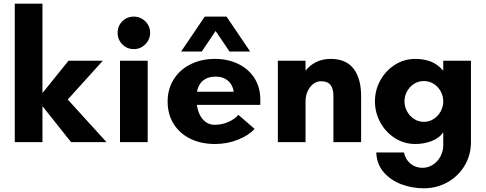

<svg xmlns="http://www.w3.org/2000/svg" viewBox="-20 -770 2631 1040"><path d="M60 -750H210V-266L351 -441H537L347 -231L557 0H365L210 -195V0H60Z M630 -441H780V0H630ZM617 -592Q617 -629 642.4 -654.5Q667.8 -680 705 -680Q741 -680 767 -654.5Q793 -629 793 -592Q793 -556 767 -530Q741 -504 705 -504Q667.8 -504 642.4 -530Q617 -556 617 -592Z M888 -220Q888 -288 921 -340.5Q954 -393 1012.5 -422Q1071 -451 1145 -451Q1213 -451 1269 -424.5Q1325 -398 1357.5 -348Q1390 -298 1390 -230V-202H1017V-273H1246Q1243 -295 1231.5 -313.5Q1220 -332 1199 -343.5Q1178 -355 1148 -355Q1113 -355 1089.5 -340.5Q1066 -326 1055 -300Q1044 -274 1044 -239Q1044 -195 1056 -162.5Q1068 -130 1090.5 -112Q1113 -94 1142 -94Q1184 -94 1219.5 -110.5Q1255 -127 1271 -148L1359 -72Q1328 -37 1269.5 -13.5Q1211 10 1145 10Q1069 10 1011 -18.5Q953 -47 920.5 -99Q888 -151 888 -220ZM1089 -680H1207L1335 -491H1223L1128 -632H1168L1073 -491H961Z M1485 -441H1635V-387Q1658 -417 1693 -434Q1728 -451 1770 -451Q1855 -451 1895.5 -397.5Q1936 -344 1936 -250V0H1786V-250Q1786 -290 1770 -310Q1754 -330 1719 -330Q1696 -330 1676.5 -315Q1657 -300 1646 -275Q1635 -250 1635 -220V0H1485Z M2018 56H2168Q2176 94 2203.5 116.5Q2231 139 2268 139Q2300 139 2326 121.5Q2352 104 2366.5 76Q2381 48 2381 16V-54Q2360 -22 2318 -6Q2276 10 2230 10Q2169 10 2119 -22Q2069 -54 2040 -107Q2011 -160 2011 -221Q2011 -282 2040 -334.5Q2069 -387 2119 -419Q2169 -451 2230 -451Q2276 -451 2313.5 -436.5Q2351 -422 2381 -387V-441H2531V-1Q2531 70 2496.5 127.5Q2462 185 2403.5 217.5Q2345 250 2276 250Q2213 250 2155 228.5Q2097 207 2059 163.5Q2021 120 2018 56ZM2381 -221Q2381 -250 2367 -275.5Q2353 -301 2329 -316Q2305 -331 2276 -331Q2247 -331 2223 -316Q2199 -301 2185 -275.5Q2171 -250 2171 -221Q2171 -192 2185 -166.5Q2199 -141 2223 -125.5Q2247 -110 2276 -110Q2305 -110 2329 -125.5Q2353 -141 2367 -166.5Q2381 -192 2381 -221Z"/></svg>

Font: Teachers[wght]
Style: Regular
Weight: 400
Designer: Alfredo Marco Pradil & Chank Diesel
Version: Version 1.000;Glyphs 3.1.2 (3151)